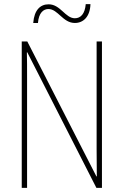

<svg xmlns="http://www.w3.org/2000/svg" viewBox="-20 -916 602 936"><path d="M142 -804H165C169 -854 192 -872 216 -872C263 -872 286 -804 345 -804C386 -804 419 -834 421 -896H398C394 -848 373 -827 345 -827C298 -827 275 -895 217 -895C177 -895 147 -868 142 -804ZM477 0V-714H451V-190C451 -156 452 -103 452 -56H450L113 -714H86V0H112V-534C112 -589 112 -625 111 -661H113L450 0Z"/></svg>

Font: Noto Sans Sinhala UI Condensed Thin
Style: Regular
Weight: 100
Width: 3
Designer: Jelle Bosma - Monotype Design Team
Foundry: Monotype Imaging Inc.
Version: Version 2.006